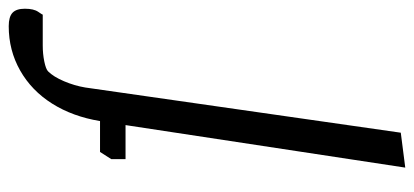

<svg xmlns="http://www.w3.org/2000/svg" viewBox="-268 -482 926 429"><g transform="rotate(-90 194.5 -268.0)"><path d="M34 175 129 -450H53V-482L69 -507H138Q148 -568 177 -614Q206 -660 251 -685.5Q296 -711 350 -711Q371 -711 380 -702.5Q389 -694 389 -675Q389 -655 382 -645Q375 -635 376 -635H307Q288 -635 271 -631.5Q254 -628 249 -623Q237 -611 227 -587.5Q217 -564 213 -540L112 165Z"/></g></svg>

Font: Faustina VF Beta
Style: Italic
Weight: 400
Italic angle: -8°
Designer: Alfonso Garcia
Foundry: Omnibus-Type
Version: Version 1.006